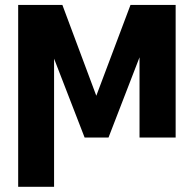

<svg xmlns="http://www.w3.org/2000/svg" viewBox="-20 -550 773 768"><path d="M502 -530.3H682.6V0H538.1V-320.8L414.1 0H318.4L196.3 -315.4V197.3H52.7V-530.3H229.5L365.2 -167Z"/></svg>

Font: Pretendard Std
Style: Bold
Weight: 700
Designer: Base glyphs from Inter by Rasmus Andersson; Hangeul glyphs from Noto Sans CJK(Source Han Sans) by Jang Soo-young and Kan
Foundry: Kil Hyung-jin
Version: Version 1.309